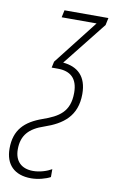

<svg xmlns="http://www.w3.org/2000/svg" viewBox="-163 -574 510 861"><g transform="rotate(10 91.5 -144.0)"><path d="M42 240C74 240 109 230 129 219V183C109 195 76 206 45 206C-8 206 -39 176 -39 122C-39 58 -6 23 60 1C142 -27 203 -71 203 -172C203 -253 160 -290 94 -296L252 -495L259 -528H59L52 -495H211L53 -293L47 -265H75C131 -265 166 -238 166 -171C166 -84 118 -56 47 -31C-32 -3 -76 40 -76 125C-76 197 -35 240 42 240Z"/></g></svg>

Font: Noto Sans ExtraCondensed ExtraLight
Style: Italic
Weight: 200
Width: 2
Italic angle: -12°
Designer: Monotype Design Team
Foundry: Monotype Imaging Inc.
Version: Version 2.013